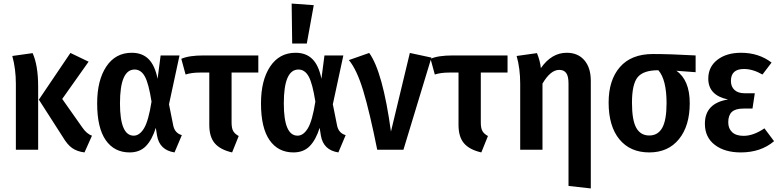

<svg xmlns="http://www.w3.org/2000/svg" viewBox="-20 -840 4368 1077"><path d="M477 -494 329 -285 441 -126Q466 -89 496 -79L454 15Q413 10 385.5 -9Q358 -28 332 -72L198 -281L375 -543ZM163 -542Q194 -473 194 -354V0H69V-370Q69 -453 49 -526Z M719 -544Q778 -544 813.5 -508.5Q849 -473 864 -398L881 -529H987L928 -255L952 -135Q961 -93 1000 -82L959 15Q875 2 861 -79L854 -123Q833 -56 798.5 -20.5Q764 15 707 15Q621 15 573 -54Q525 -123 525 -260Q525 -390 576.5 -467Q628 -544 719 -544ZM735 -450Q653 -450 653 -260Q653 -79 730 -79Q763 -79 788 -120.5Q813 -162 830 -270Q814 -372 792.5 -411Q771 -450 735 -450Z M1429 -433H1279V-153Q1279 -121 1288 -105Q1297 -89 1319 -77L1282 15Q1216 0 1185 -36Q1154 -72 1154 -139V-433H1102Q1054 -433 1021 -422L997 -510Q1039 -529 1122 -529H1429Z M1616 -820 1740 -811 1701 -596H1619ZM1638 -544Q1697 -544 1732.5 -508.5Q1768 -473 1783 -398L1800 -529H1906L1847 -255L1871 -135Q1880 -93 1919 -82L1878 15Q1794 2 1780 -79L1773 -123Q1752 -56 1717.5 -20.5Q1683 15 1626 15Q1540 15 1492 -54Q1444 -123 1444 -260Q1444 -390 1495.5 -467Q1547 -544 1638 -544ZM1654 -450Q1572 -450 1572 -260Q1572 -79 1649 -79Q1682 -79 1707 -120.5Q1732 -162 1749 -270Q1733 -372 1711.5 -411Q1690 -450 1654 -450Z M2051 -543Q2127 -438 2173 -102L2279 -543L2400 -517L2243 0H2096Q2054 -210 2018 -329.5Q1982 -449 1937 -503Z M2827 -433H2677V-153Q2677 -121 2686 -105Q2695 -89 2717 -77L2680 15Q2614 0 2583 -36Q2552 -72 2552 -139V-433H2500Q2452 -433 2419 -422L2395 -510Q2437 -529 2520 -529H2827Z M3159 -544Q3222 -544 3258 -502Q3294 -460 3294 -387V217L3169 203V-371Q3169 -413 3156 -430.5Q3143 -448 3117 -448Q3068 -448 3023 -371V0H2898V-370Q2898 -456 2878 -526L2992 -542Q3009 -501 3014 -458Q3074 -544 3159 -544Z M3882 -529V-435L3774 -443Q3849 -391 3849 -261Q3849 -134 3788.5 -59.5Q3728 15 3622 15Q3515 15 3454.5 -58.5Q3394 -132 3394 -265Q3394 -391 3457.5 -464Q3521 -537 3643 -537Q3740 -537 3882 -529ZM3719 -261Q3719 -393 3673 -446H3672Q3589 -446 3557 -407Q3525 -368 3525 -264Q3525 -166 3549 -123Q3573 -80 3622 -80Q3671 -80 3695 -123.5Q3719 -167 3719 -261Z M4137 -544Q4236 -544 4308 -489L4257 -422Q4203 -453 4153 -453Q4080 -453 4080 -386Q4080 -354 4100 -335.5Q4120 -317 4156 -317H4214L4201 -231H4150Q4105 -231 4085 -212Q4065 -193 4065 -154Q4065 -119 4087 -98.5Q4109 -78 4151 -78Q4206 -78 4268 -120L4322 -48Q4248 15 4135 15Q4045 15 3989.5 -27.5Q3934 -70 3934 -146Q3934 -261 4064 -282Q3953 -305 3953 -399Q3953 -465 4004 -504.5Q4055 -544 4137 -544Z"/></svg>

Font: Fira Sans Condensed Medium
Style: Regular
Weight: 500
Width: 3
Designer: Carrois Corporate & Edenspiekermann AG
Foundry: Carrois Corporate GbR & Edenspiekermann AG
Version: Version 4.203;PS 004.203;hotconv 1.0.88;makeotf.lib2.5.64775